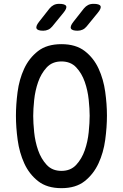

<svg xmlns="http://www.w3.org/2000/svg" viewBox="-20 -970 640 1000"><path d="M300 -80Q348 -80 377 -111.5Q406 -143 421.5 -187.5Q437 -232 442 -281.5Q447 -331 447 -367Q447 -402 442 -450.5Q437 -499 421.5 -543.5Q406 -588 377 -619Q348 -650 300 -650Q252 -650 223 -618.5Q194 -587 178.5 -542.5Q163 -498 158 -449.5Q153 -401 153 -366Q153 -330 158 -281Q163 -232 178.5 -187.5Q194 -143 223 -111.5Q252 -80 300 -80ZM300 10Q225 10 178.5 -26.5Q132 -63 106.5 -119Q81 -175 72 -241Q63 -307 63 -367Q63 -425 71.5 -490.5Q80 -556 105.5 -611.5Q131 -667 177.5 -703.5Q224 -740 300 -740Q375 -740 421.5 -704Q468 -668 493.5 -612.5Q519 -557 528 -492Q537 -427 537 -368Q537 -308 528 -241.5Q519 -175 493 -119Q467 -63 421 -26.5Q375 10 300 10ZM384 -810Q355 -810 349.5 -821.5Q344 -833 362 -856L417 -926Q427 -938 439 -944Q451 -950 467 -950Q498 -950 503.5 -938.5Q509 -927 489 -903L431 -832Q422 -821 410 -815.5Q398 -810 384 -810ZM205 -810Q176 -810 170.5 -821.5Q165 -833 183 -856L238 -926Q248 -938 260 -944Q272 -950 288 -950Q319 -950 324.5 -938.5Q330 -927 310 -903L252 -832Q243 -821 231 -815.5Q219 -810 205 -810Z"/></svg>

Font: Maple Mono NF
Style: Regular
Weight: 400
Monospace: yes
Designer: subframe7536
Version: Version 7.000